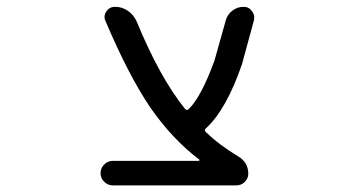

<svg xmlns="http://www.w3.org/2000/svg" viewBox="-20 -567 1040 566"><path d="M565.4 -92.8Q567.4 -92.8 567.9 -94.2Q568.4 -95.7 567.4 -96.7Q489.3 -155.3 423.8 -249Q359.4 -343.8 291 -504.9Q284.2 -519.5 293.5 -533.2Q302.7 -546.9 319.3 -546.9Q339.8 -546.9 356.9 -535.2Q374 -523.4 382.8 -503.9Q451.2 -337.9 525.4 -246.1Q530.3 -240.2 536.1 -245.1Q573.2 -281.2 612.3 -388.7L645.5 -506.8Q650.4 -524.4 665 -535.6Q679.7 -546.9 698.2 -546.9Q713.9 -546.9 722.7 -534.2Q729.5 -525.4 729.5 -515.6Q729.5 -511.7 728.5 -506.8L693.4 -377.9Q647.5 -244.1 586.9 -188.5Q581.1 -183.6 585.9 -178.7Q626 -139.6 681.6 -106.4Q711.9 -88.9 711.9 -54.7Q711.9 -41 701.7 -30.8Q691.4 -20.5 676.8 -20.5H312.5Q297.9 -20.5 287.1 -31.2Q276.4 -42 276.4 -56.6Q276.4 -71.3 287.1 -82Q297.9 -92.8 312.5 -92.8Z"/></svg>

Font: Rounded Mgen+ 1mn regular
Style: Regular
Weight: 400
Designer: [Source Han Sans]
Ryoko NISHIZUKA  (kana & ideographs); Paul D. Hunt (Latin, Greek & Cyrillic); Wenlong ZHANG  (bopomofo
Version: Version 1.059.20150602